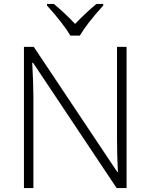

<svg xmlns="http://www.w3.org/2000/svg" viewBox="-20 -951 761 971"><path d="M620.1 0H569.8L147 -633.8H143.1Q148.9 -520.5 148.9 -462.9V0H101.1V-713.9H150.9L573.2 -81.1H576.2Q571.8 -168.9 571.8 -248V-713.9H620.1ZM502 -922.9Q418.9 -831.1 383.8 -771H335.9Q298.8 -833.5 217.8 -922.9V-931.2H252Q307.6 -885.3 359.9 -830.1Q412.6 -885.7 467.8 -931.2H502Z"/></svg>

Font: JBL Sans
Style: Light
Weight: 300
Version: Version 1.10